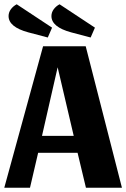

<svg xmlns="http://www.w3.org/2000/svg" viewBox="-23 -876 590 896"><path d="M339 -163H155L117 0H-3L178 -660H377L546 0H378ZM173 -242H321L246 -562ZM200 -701 109 -725Q17 -750 17 -801Q17 -818 27.5 -832.5Q38 -847 55 -856L220 -747ZM400 -701 309 -725Q217 -750 217 -801Q217 -818 227.5 -832.5Q238 -847 255 -856L420 -747Z"/></svg>

Font: Sansita
Style: Bold
Weight: 700
Designer: Pablo Cosgaya
Foundry: Omnibus-Type
Version: Version 1.006